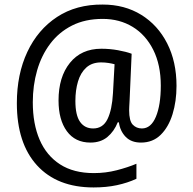

<svg xmlns="http://www.w3.org/2000/svg" viewBox="-20 -736 848 843"><path d="M755 -359Q755 -291 737.5 -234.5Q720 -178 685.5 -144Q651 -110 599 -110Q556 -110 531.5 -135.5Q507 -161 502 -199H497Q481 -159 451.5 -134.5Q422 -110 377 -110Q310 -110 273.5 -160Q237 -210 237 -295Q237 -398 287 -460Q337 -522 425 -522Q462 -522 498 -515.5Q534 -509 558 -500L549 -295Q548 -278 547.5 -267.5Q547 -257 547 -252Q547 -205 563 -188.5Q579 -172 603 -172Q643 -172 664.5 -223.5Q686 -275 686 -360Q686 -451 653 -517Q620 -583 562.5 -618Q505 -653 431 -653Q354 -653 296.5 -624Q239 -595 200.5 -544Q162 -493 143 -427Q124 -361 124 -287Q124 -192 154 -122.5Q184 -53 243.5 -14.5Q303 24 392 24Q444 24 492.5 11.5Q541 -1 579 -17V49Q540 67 493.5 77Q447 87 391 87Q231 87 142.5 -10Q54 -107 54 -283Q54 -410 100 -508Q146 -606 230.5 -661.5Q315 -717 431 -716Q527 -716 600 -671Q673 -626 714 -545.5Q755 -465 755 -359ZM311 -293Q311 -230 331.5 -201Q352 -172 389 -172Q432 -172 452 -213Q472 -254 476 -327L483 -454Q472 -457 456.5 -459.5Q441 -462 424 -462Q384 -462 359 -439.5Q334 -417 322.5 -378.5Q311 -340 311 -293Z"/></svg>

Font: Noto Sans Hebrew SemiCondensed
Style: Regular
Weight: 400
Width: 4
Designer: Monotype Design Team
Foundry: Monotype Imaging Inc.
Version: Version 2.004; ttfautohint (v1.8.4.7-5d5b)